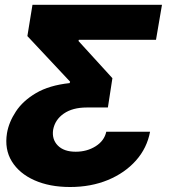

<svg xmlns="http://www.w3.org/2000/svg" viewBox="-20 -565 707 777"><path d="M587.3 -32H410.1Q402.2 4.6 367.2 26.8Q332.1 49 286.3 49Q238.7 49 214 24Q189.3 -1.1 195 -39.8Q202.5 -80.6 238.2 -105.3Q273.9 -130 331 -130H416.6L434.9 -248.6L297.6 -399.1L299.2 -403.8H611.3L635.5 -545.5H111.4L90.8 -419L263.7 -234.4L261.8 -228.7Q179.3 -219.8 125.9 -188.4Q72.6 -157 44.3 -113.8Q15.9 -70.7 8.3 -26.3Q-2.3 39.1 27.8 88.1Q58 137.1 119.2 164.4Q180.5 191.8 263.6 191.8Q348.1 191.8 416.8 163.4Q485.5 134.9 530.3 84.5Q575 34.1 587.3 -32Z"/></svg>

Font: Inter UI Extra Bold
Style: Italic
Weight: 800
Italic angle: 9.39999°
Designer: Rasmus Andersson
Foundry: rsms
Version: 3.2;8d6f07862